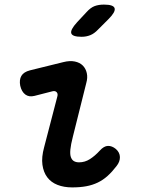

<svg xmlns="http://www.w3.org/2000/svg" viewBox="-20 -805 640 835"><path d="M130 -388Q106 -382 90 -394Q74 -406 68 -432Q63 -458 73 -475Q83 -492 110 -499L256 -535Q284 -542 305.5 -537.5Q327 -533 340 -520Q353 -507 357.5 -487Q362 -467 355 -443L297 -211Q288 -176 286 -154.5Q284 -133 288.5 -121Q293 -109 302 -104Q311 -99 324 -99Q349 -99 371 -113Q393 -127 414 -150Q432 -170 449.5 -170.5Q467 -171 484 -157Q501 -142 501.5 -122Q502 -102 487 -83Q468 -58 448 -40Q428 -22 405 -11Q382 0 355 5Q328 10 294 10Q258 10 230 -1Q202 -12 185.5 -34Q169 -56 164.5 -88.5Q160 -121 172 -165L229 -384Q233 -397 226.5 -404Q220 -411 208 -408ZM406 -676Q390 -659 372.5 -652Q355 -645 335 -645Q295 -645 290 -660Q285 -675 315 -708L356 -752Q374 -772 391.5 -778.5Q409 -785 432 -785Q474 -785 478.5 -769Q483 -753 452 -722Z"/></svg>

Font: Maple Mono NL SemiBold
Style: Italic
Weight: 600
Italic angle: -10°
Monospace: yes
Designer: subframe7536
Version: Version 7.000